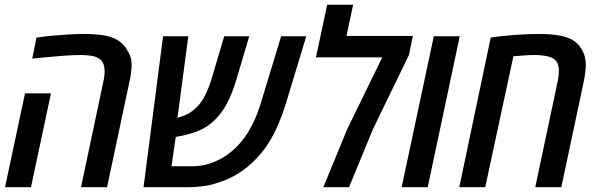

<svg xmlns="http://www.w3.org/2000/svg" viewBox="-20 -782 2494 802"><path d="M318.4 0 410.6 -436Q414.1 -450.2 415.5 -461.9Q417 -473.6 417 -484.4Q417 -505.9 409.7 -520Q402.3 -534.2 386.2 -541.5Q373.5 -547.9 354 -550Q334.5 -552.2 315.9 -552.2Q283.7 -552.2 233.6 -548.3Q183.6 -544.4 114.7 -537.1L132.3 -625Q169.4 -630.4 204.8 -633.5Q240.2 -636.7 271.7 -638.4Q303.2 -640.1 329.1 -640.1Q378.9 -640.1 414.1 -634.3Q449.2 -628.4 473.6 -612.8Q487.8 -604 497.6 -592.8Q507.3 -581.5 513.2 -568.8Q520.5 -558.1 525.1 -544.2Q529.8 -530.3 529.8 -511.7Q529.8 -495.6 527.1 -475.8Q524.4 -456.1 519 -432.6L427.2 0ZM1 0 84.5 -392.1H192.9L109.4 0Z M579.6 0 661.1 -630.4H766.6L716.8 -256.3L693.4 -301.8Q700.7 -295.9 708 -293Q715.3 -290 720.7 -290Q746.6 -296.9 765.4 -306.9Q784.2 -316.9 800.8 -333.5Q821.3 -353 836.4 -383.1Q851.6 -413.1 863.3 -451.2L916.5 -630.4H1021L965.8 -444.3Q949.7 -392.1 929.7 -353Q909.7 -314 880.9 -284.7Q848.6 -251.5 808.1 -235.1Q767.6 -218.8 717.8 -210.9Q709.5 -210.4 703.1 -210.7Q696.8 -210.9 689.7 -211.9Q682.6 -212.9 671.9 -216.3L721.2 -258.3L696.3 -87.4H782.2Q840.8 -87.4 895.5 -115.2Q950.2 -143.1 991.7 -195.3Q1017.6 -227.1 1037.1 -267.6Q1056.6 -308.1 1070.3 -354L1154.3 -630.4H1259.3L1174.3 -350.1Q1160.6 -305.7 1143.3 -264.6Q1126 -223.6 1103.5 -187.5Q1081.1 -151.4 1054.2 -123Q1020 -85.9 978.3 -59.3Q936.5 -32.7 889.6 -18.6Q860.4 -8.3 828.6 -4.2Q796.9 0 761.7 0Z M1330.6 0 1430.2 -242.2 1576.7 -542.5H1299.8L1346.7 -762.2H1455.1L1427.2 -631.8H1704.6L1688 -551.8L1538.1 -243.2L1438 0Z M1657.7 0 1792 -630.4H1900.4L1766.6 0Z M1898.4 0 2029.8 -625Q2050.8 -628.4 2076.7 -631.1Q2102.5 -633.8 2129.9 -636Q2157.2 -638.2 2183.6 -639.2Q2210 -640.1 2232.9 -640.1Q2277.3 -640.1 2312 -634.5Q2346.7 -628.9 2372.1 -614.7Q2383.8 -607.9 2392.1 -599.6Q2400.4 -591.3 2406.7 -580.6Q2417 -565.9 2421.9 -548.3Q2426.8 -530.8 2426.8 -510.7Q2426.8 -494.1 2424.1 -474.4Q2421.4 -454.6 2416.5 -432.6L2324.7 0H2215.8L2308.1 -436Q2311.5 -450.7 2313 -463.1Q2314.5 -475.6 2314.5 -486.8Q2314.5 -501.5 2310.8 -512.5Q2307.1 -523.4 2299.3 -530.8Q2290.5 -540 2276.1 -544.4Q2261.7 -548.8 2244.6 -550.5Q2227.5 -552.2 2211.4 -552.2Q2193.4 -552.2 2172.1 -550.8Q2150.9 -549.3 2124.5 -546.9L2006.8 0Z"/></svg>

Font: Open Sans SemiCondensed SemiBold
Style: Italic
Weight: 600
Width: 4
Italic angle: -12°
Designer: Monotype Design Team
Foundry: Monotype Imaging Inc.
Version: Version 3.000